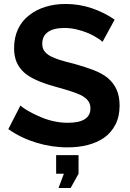

<svg xmlns="http://www.w3.org/2000/svg" viewBox="-20 -735 653 968"><path d="M310 -715Q256 -715 209 -700.5Q162 -686 127 -658Q90 -630 70.5 -587.5Q51 -545 51 -492Q51 -452 63.5 -422.5Q76 -393 101 -370Q145 -330 252 -300L273 -294Q356 -271 386 -256Q411 -244 423.5 -227.5Q436 -211 436 -189Q436 -116 322 -116Q246 -116 171 -151Q140 -165 116.5 -179Q93 -193 83 -203L22 -84Q84 -40 162 -16Q240 8 320 8Q433 8 504 -40Q541 -66 562 -107Q583 -148 583 -203Q583 -250 567.5 -284Q552 -318 522 -343Q494 -365 454.5 -380.5Q415 -396 355 -413Q309 -424 281 -433Q253 -442 234 -452Q213 -464 203 -478.5Q193 -493 193 -514Q193 -553 221.5 -573.5Q250 -594 306 -594Q362 -594 427 -567Q451 -556 470 -544Q489 -532 497 -524L558 -636Q506 -672 443 -693.5Q380 -715 310 -715ZM376 141V47H263V141H302L275 213H336Z"/></svg>

Font: RT Raleway Bold
Style: Regular
Weight: 400
Designer: Matt McInerney, Pablo Impallari, Rodrigo Fuenzalida — Edited by Milan Moffatt in April 2016
Foundry: Matt McInerney, Pablo Impallari, Rodrigo Fuenzalida — Edited by Milan Moffatt in April 2016
Version: Version 3.001